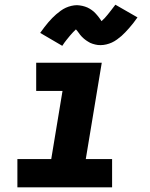

<svg xmlns="http://www.w3.org/2000/svg" viewBox="-20 -797 640 817"><path d="M54 0V-120H198L246 -410H134V-530H413L345 -120H457V0ZM245 -602 151 -657Q160 -670 169 -681.5Q178 -693 186 -702.5Q194 -712 202.5 -720.5Q211 -729 219 -736Q227 -743 238 -751Q249 -759 260 -764Q271 -769 283.5 -772Q296 -775 308 -775Q313 -775 319 -774Q325 -773 330.5 -772Q336 -771 341.5 -769Q347 -767 352 -765Q357 -763 361.5 -760Q366 -757 370 -754.5Q374 -752 379 -747.5Q384 -743 387.5 -739Q391 -735 394.5 -731Q398 -727 400.5 -723.5Q403 -720 406 -716Q409 -712 412 -707Q420 -714 425.5 -720Q431 -726 438 -734.5Q445 -743 453 -753.5Q461 -764 471 -777L565 -723Q556 -710 547 -698.5Q538 -687 529.5 -677.5Q521 -668 513 -659.5Q505 -651 497 -644Q489 -637 478 -629Q467 -621 456 -616Q445 -611 432.5 -608Q420 -605 408 -605Q402 -605 396.5 -605.5Q391 -606 385.5 -607.5Q380 -609 374.5 -610.5Q369 -612 364 -614.5Q359 -617 354.5 -620Q350 -623 346 -625.5Q342 -628 337 -632.5Q332 -637 328 -641Q324 -645 321 -649Q318 -653 315.5 -656.5Q313 -660 309.5 -664.5Q306 -669 303 -672Q296 -665 290.5 -659.5Q285 -654 278 -645.5Q271 -637 262.5 -626.5Q254 -616 245 -602Z"/></svg>

Font: Iosevka Slab HvExObl
Style: Regular
Weight: 900
Width: 7
Italic angle: -9°
Monospace: yes
Designer: Belleve Invis
Foundry: Belleve Invis
Version: Version 11.1.1; ttfautohint (v1.8.3)